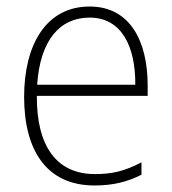

<svg xmlns="http://www.w3.org/2000/svg" viewBox="-20 -559 527 589"><path d="M255 -539C121 -539 54 -421 54 -262C54 -99 122 10 270 10C327 10 370 -1 414 -23V-61C362 -34 325 -25 271 -25C154 -25 92 -110 93 -265H433V-297C433 -431 380 -539 255 -539ZM255 -505C352 -505 396 -418 395 -299H94C103 -435 163 -505 255 -505Z"/></svg>

Font: Noto Sans Lao SemiCondensed ExtraLight
Style: Regular
Weight: 200
Width: 4
Designer: Monotype Design Team
Foundry: Monotype Imaging Inc.
Version: Version 2.003